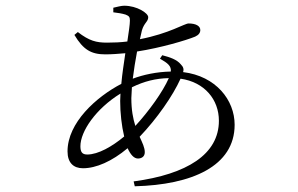

<svg xmlns="http://www.w3.org/2000/svg" viewBox="-20 -592 1040 671"><path d="M240 -470C271 -418 299 -402 348 -402C371 -402 395 -404 418 -406C413 -371 407 -334 404 -299C316 -253 216 -163 216 -63C216 -23 237 -4 270 -4C316 -4 371 -28 426 -74C436 -52 448 -38 462 -38C474 -38 486 -44 486 -60C486 -76 478 -92 468 -114C529 -178 584 -257 611 -317C695 -305 745 -244 745 -170C745 -53 634 17 447 42L451 59C650 54 800 -11 800 -156C800 -242 735 -326 620 -340C623 -350 621 -358 612 -367C598 -384 574 -392 547 -399L539 -387C567 -371 579 -361 577 -342C528 -341 481 -331 444 -317C448 -348 453 -381 459 -412C543 -425 630 -451 662 -464C675 -470 680 -478 680 -487C680 -501 665 -510 639 -510C625 -510 572 -475 469 -455L476 -486C484 -513 498 -516 498 -532C498 -546 459 -572 414 -572C404 -572 389 -568 376 -565V-549C392 -547 406 -545 419 -541C431 -536 434 -533 434 -520C434 -507 430 -480 425 -447C402 -444 378 -443 354 -443C317 -443 292 -449 252 -480ZM570 -319C549 -271 500 -203 453 -152C445 -177 439 -208 439 -249L441 -287C484 -308 524 -318 570 -319ZM414 -115C372 -80 323 -52 285 -52C267 -52 261 -61 261 -81C261 -133 315 -212 401 -265L400 -239C400 -198 405 -152 414 -115Z"/></svg>

Font: Noto Serif TC Light
Style: Regular
Weight: 300
Designer: Ryoko NISHIZUKA 西塚涼子 (kana & ideographs); Frank Grießhammer (Latin, Greek & Cyrillic); Wenlong ZHANG 张文龙 (bopomofo); San
Foundry: Adobe
Version: Version 2.001;hotconv 1.1.0;makeotfexe 2.6.0